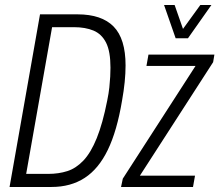

<svg xmlns="http://www.w3.org/2000/svg" viewBox="-20 -743 872 763"><path d="M18 0 139 -686H288Q384 -686 431.5 -637.5Q479 -589 479 -483Q479 -452 475.5 -417Q472 -382 465 -343Q445 -223 408.5 -147.5Q372 -72 316.5 -36Q261 0 185 0ZM84 -52H172Q213 -52 247.5 -63Q282 -74 311.5 -105Q341 -136 364.5 -194Q388 -252 406 -343Q412 -372 414.5 -395.5Q417 -419 418 -438.5Q419 -458 419 -474Q419 -539 401.5 -573.5Q384 -608 351.5 -621.5Q319 -635 274 -635H187ZM461 0 468 -33 757 -481H562L570 -526H832L827 -496L536 -45H755L747 0ZM820 -723 727 -591H678L632 -723H674L716 -603H689L776 -723Z"/></svg>

Font: Archivo ExtraCondensed ExtraLight
Style: Italic
Weight: 250
Width: 2
Italic angle: -10°
Designer: Hector Gatti
Foundry: Omnibus-Type
Version: Version 2.001